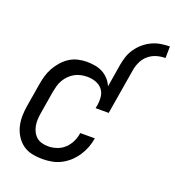

<svg xmlns="http://www.w3.org/2000/svg" viewBox="-136 -850 879 965"><g transform="rotate(20 304.0 -367.5)"><path d="M404 -570Q408 -593 415.5 -616Q423 -639 437.5 -660Q452 -681 471.5 -697.5Q491 -714 513.5 -724.5Q536 -735 560.5 -739Q585 -743 608 -743L607 -681Q584 -681 561 -674.5Q538 -668 519 -652.5Q500 -637 489 -615Q478 -593 474 -570ZM198 8Q169 8 141.5 2Q114 -4 93 -19.5Q72 -35 57.5 -58Q43 -81 36.5 -107.5Q30 -134 30.5 -162.5Q31 -191 36 -219L56 -339Q60 -363 66.5 -386Q73 -409 85 -430.5Q97 -452 113.5 -471Q130 -490 151 -503.5Q172 -517 196 -522.5Q220 -528 243 -528Q266 -528 288 -524Q310 -520 328.5 -510Q347 -500 361.5 -484Q376 -468 384 -448L404 -570H474L433 -324H363L366 -340Q370 -363 367.5 -386.5Q365 -410 351 -426.5Q337 -443 315.5 -450.5Q294 -458 271 -458Q254 -458 237 -454.5Q220 -451 204.5 -442.5Q189 -434 176 -421Q163 -408 154 -392.5Q145 -377 140.5 -360.5Q136 -344 133 -328L113 -208Q110 -190 109 -172.5Q108 -155 111 -138.5Q114 -122 121.5 -107Q129 -92 141 -81.5Q153 -71 169.5 -66.5Q186 -62 204 -62Q227 -62 250.5 -70Q274 -78 291.5 -95Q309 -112 319.5 -134Q330 -156 333 -179L334 -180H412L411 -179Q407 -154 398 -130Q389 -106 374.5 -84Q360 -62 340 -43.5Q320 -25 296.5 -13Q273 -1 247.5 3.5Q222 8 198 8Z"/></g></svg>

Font: Iosevka Term Curly Oblique
Style: Regular
Weight: 400
Italic angle: -9°
Designer: Belleve Invis
Foundry: Belleve Invis
Version: Version 32.3.0